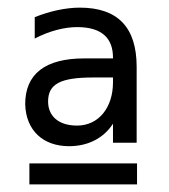

<svg xmlns="http://www.w3.org/2000/svg" viewBox="-20 -688 442 503"><path d="M57 -260V-205H339V-260ZM338 -513C338 -617 288 -668 189 -668C151 -668 108 -658 71 -643V-587C109 -607 149 -617 182 -617C249 -617 276 -586 276 -537V-535H201C98 -535 46 -494 46 -415C48 -346 93 -305 161 -305C213 -305 253 -328 276 -364V-314H338ZM224 -485H276V-472C276 -407 239 -359 182 -359C131 -359 106 -386 106 -422C106 -468 138 -485 224 -485Z"/></svg>

Font: Mint Spirit
Style: Regular
Weight: 400
Designer: HARENDAL Hirwen
Foundry: Arkandis Digital Foundry.
Version: Version 1.004;FFEdit